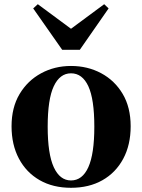

<svg xmlns="http://www.w3.org/2000/svg" viewBox="-20 -877 677 914"><path d="M318 17Q232 17 168.5 -19.5Q105 -56 70 -122Q35 -188 35 -276Q35 -365 73 -429Q111 -493 175.5 -528Q240 -563 318 -563Q397 -563 461.5 -528.5Q526 -494 564 -430Q602 -366 602 -276Q602 -187 566.5 -121Q531 -55 467.5 -19Q404 17 318 17ZM318 -18Q372 -18 400.5 -81Q429 -144 429 -274Q429 -405 400.5 -466.5Q372 -528 318 -528Q265 -528 236 -466.5Q207 -405 207 -274Q207 -144 236 -81Q265 -18 318 -18ZM160 -857 360 -709H276L476 -857L497 -837L360 -640H276L138 -837Z"/></svg>

Font: Noto Serif JP Black
Style: Regular
Weight: 900
Designer: Ryoko NISHIZUKA 西塚涼子 (kana & ideographs); Frank Grießhammer (Latin, Greek & Cyrillic); Wenlong ZHANG 张文龙 (bopomofo); San
Foundry: Adobe
Version: Version 2.003-H1;hotconv 1.1.1;makeotfexe 2.6.0